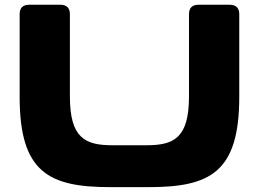

<svg xmlns="http://www.w3.org/2000/svg" viewBox="-20 -770 1087 806"><path d="M443.4 15.6H603.5C861.3 15.6 984.4 -45.9 984.4 -363.3V-710.9C984.4 -736.3 970.7 -750 945.3 -750H812.5C787.1 -750 773.4 -736.3 773.4 -710.9V-365.7C773.4 -189 709 -160.2 593.3 -160.2H453.6C337.9 -160.2 273.4 -189 273.4 -365.7V-710.9C273.4 -736.3 259.8 -750 234.4 -750H101.6C76.2 -750 62.5 -736.3 62.5 -710.9V-363.3C62.5 -45.9 185.5 15.6 443.4 15.6Z"/></svg>

Font: Gyrotrope Black
Style: Regular
Weight: 900
Designer: David Moles
Version: Version 1.003;Glyphs 3.3.1 (3343)